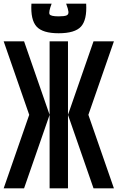

<svg xmlns="http://www.w3.org/2000/svg" viewBox="-20 -1025 640 1045"><path d="M350 -400 489 -800H600L461 -400ZM0 0 139 -400H250L111 0ZM489 0 350 -400H461L600 0ZM250 0V-800H350V0ZM139 -400 0 -800H111L250 -400ZM299 -844Q212 -844 179 -880.5Q146 -917 151 -1005H261Q244 -960 249.5 -948Q255 -936 299 -936Q330 -936 342 -941Q354 -946 352.5 -961Q351 -976 340 -1005H449Q454 -917 421 -880.5Q388 -844 299 -844Z"/></svg>

Font: Victor Mono Thin
Style: Regular
Weight: 100
Monospace: yes
Designer: Rune Bjørnerås
Version: Version 1.561;gftools[0.9.30]